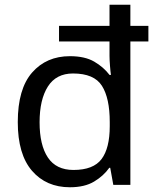

<svg xmlns="http://www.w3.org/2000/svg" viewBox="-20 -780 657 810"><path d="M275 10Q175 10 115 -59.5Q55 -129 55 -265Q55 -405 115.5 -474Q176 -543 275 -543Q338 -543 377.5 -520Q417 -497 442 -464H448Q446 -477 444 -502.5Q442 -528 442 -544V-605H229V-671H442V-760H530V-671H606V-605H530V0H458L445 -72H441Q417 -38 377 -14Q337 10 275 10ZM290 -63Q374 -63 408.5 -109Q443 -155 443 -248V-265Q443 -366 410 -418Q377 -470 288 -470Q217 -470 182 -415Q147 -360 147 -264Q147 -168 182 -115.5Q217 -63 290 -63Z"/></svg>

Font: Noto Sans Symbols 2
Style: Regular
Weight: 400
Designer: Monotype Design Team
Foundry: Monotype Imaging Inc.
Version: Version 2.008; ttfautohint (v1.8.4.7-5d5b)